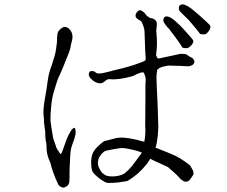

<svg xmlns="http://www.w3.org/2000/svg" viewBox="-20 -840 1040 878"><path d="M862 -726Q843 -750 828 -763Q815 -775 807.5 -783Q800 -791 798 -797Q797 -804 799 -811Q801 -816 806 -818Q811 -821 818 -820Q827 -818 838 -812Q851 -804 861 -796Q876 -784 895 -767Q940 -727 941.5 -722Q943 -717 941.5 -711Q940 -705 934 -697Q928 -689 923 -685.5Q918 -682 908 -683Q896 -683 894 -686Q894 -688 862 -726ZM784 -667Q758 -702 754 -707Q741 -720 735 -729Q729 -737 727 -744Q726 -750 729 -757Q731 -762 736 -764Q742 -766 749 -764Q757 -762 767 -755Q780 -746 789 -737Q804 -724 821 -705Q861 -661 863 -656Q865 -651 863 -645Q861 -639 854 -632Q847 -625 842 -622Q837 -619 825.5 -620Q814 -621 812 -625Q809 -633 784 -667ZM300 -101Q300 -100 299 -87.5Q298 -75 298 -56Q298 -37 298 -26.5Q298 -16 297 -8.5Q296 -1 293 4Q290 9 283 13Q274 19 267 18Q255 15 247 5Q245 2 234 -24Q230 -35 224 -50Q218 -66 215 -77Q213 -89 210 -96L203 -113Q194 -136 193 -160Q193 -182 191 -192H190Q188 -203 187 -222Q188 -239 184 -257Q182 -275 181 -284V-285Q182 -293 179 -315Q177 -342 185 -387Q194 -436 198 -469Q202 -504 216 -540Q233 -590 236 -613Q239 -638 240 -643V-644Q241 -649 241 -668Q242 -688 247 -697Q252 -705 264 -713Q284 -725 303 -700Q317 -679 308 -649Q305 -640 303 -628Q302 -615 293 -594Q258 -505 252 -494.5Q246 -484 240.5 -467Q235 -450 224 -413Q218 -390 215 -364Q210 -319 211 -285L216 -251L223 -209Q223 -208 228.5 -192.5Q234 -177 239 -162L256 -136Q259 -129 272.5 -169Q286 -209 294 -224Q302 -239 306 -244.5Q310 -250 316.5 -254.5Q323 -259 325 -246.5Q327 -234 325 -225Q323 -216 320 -205.5Q317 -195 311.5 -181.5Q306 -168 303 -150Q300 -117 300 -101ZM629 -142Q614 -149 588 -155Q556 -163 537 -163Q527 -163 496 -157Q466 -152 460 -149Q449 -143 437 -126Q432 -120 429 -107Q427 -97 428 -89Q429 -80 434 -70Q441 -56 447 -50Q459 -39 469 -36Q484 -32 508 -34Q527 -36 542 -43Q550 -46 562 -58Q577 -72 587 -85Q612 -118 629 -142ZM741 -145Q762 -137 785 -126Q802 -118 826 -101Q849 -85 851 -81Q855 -73 863 -59Q864 -57 865 -44Q865 -42 858 -32Q849 -18 845 -15Q840 -10 831 -9Q825 -8 817 -13Q803 -22 798 -30Q794 -35 773 -54Q750 -75 748 -76Q669 -112 668.5 -113Q668 -114 667 -114Q653 -91 652 -91Q633 -67 611 -47Q583 -24 564 -13Q560 -11 536 -8Q518 -5 499 -4Q474 -3 469 -4Q461 -6 444 -17Q426 -30 417 -39Q405 -50 401 -60Q398 -68 397 -89Q396 -105 399 -122Q401 -135 407 -145Q414 -157 423 -166Q458 -200 463 -196Q463 -196 509 -208Q542 -216 604 -201Q637 -192 639 -192Q640 -192 640 -192Q647 -232 644 -264Q644 -273 645 -391Q645 -422 645 -424Q645 -441 645 -455Q646 -462 646 -468Q646 -475 646 -480Q646 -485 643 -494Q639 -506 637 -508Q633 -512 613 -504Q603 -500 602.5 -499.5Q602 -499 596.5 -496Q591 -493 577.5 -489.5Q564 -486 549.5 -483Q535 -480 521 -478.5Q507 -477 498 -477Q494 -477 489.5 -477.5Q485 -478 481 -478Q474 -478 470 -476Q467 -475 465 -473Q462 -470 460 -469Q459 -467 450 -462Q444 -459 436 -459Q430 -459 421 -462.5Q412 -466 404.5 -472Q397 -478 391.5 -485Q386 -492 386 -499Q386 -504 388.5 -509.5Q391 -515 399 -515Q402 -515 404.5 -514.5Q407 -514 409 -514Q412 -514 417 -509Q419 -507 422.5 -505.5Q426 -504 431 -504Q442 -504 456 -507Q470 -510 485 -514Q501 -519 515.5 -522Q530 -525 541 -528Q548 -530 564.5 -534.5Q581 -539 597 -544.5Q613 -550 627.5 -555.5Q642 -561 644.5 -564Q647 -567 646 -577Q645 -589 644 -608L641 -693Q641 -708 633 -728Q626 -744 623 -745Q621 -745 609 -753Q608 -754 602 -760Q600 -763 600 -768Q599 -774 605 -783Q612 -793 620 -793Q625 -794 629 -790Q634 -787 639 -783Q644 -777 648 -772Q652 -767 655 -765Q657 -764 660 -762Q664 -760 665 -758Q666 -757 671 -757Q675 -757 679 -755Q684 -754 690 -748Q698 -741 697 -732Q697 -727 697 -722Q697 -718 696 -712Q695 -707 695 -703Q694 -699 695 -694Q701 -634 694 -593Q693 -586 698 -578Q701 -571 708 -573Q712 -574 714 -574Q718 -575 722 -576Q722 -576 746 -581L806 -594Q829 -594 834 -590Q844 -582 857 -576Q862 -574 864 -570Q869 -562 869 -560Q869 -548 859.5 -542.5Q850 -537 840 -537Q827 -537 814 -538Q811 -539 788 -539L754 -540Q744 -540 734 -537Q707 -532 699 -520Q697 -517 698 -516Q700 -514 698 -511Q697 -510 696 -500Q695 -484 696 -471L697 -441Q700 -375 701 -356Q704 -264 704 -258Q703 -222 697 -187Q694 -172 691 -165Q716 -155 741 -145Z"/></svg>

Font: ToneOZ-Tsuipita-TC
Style: Tsuipita-TC
Weight: 400
Designer: :Jeffrey Xuan (Chih-Lin Hsuan)  :
Foundry: jeffreyx@gmail.com, cjkFonts.io
Version: Version 0.24071